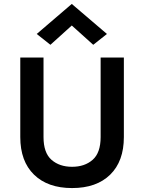

<svg xmlns="http://www.w3.org/2000/svg" viewBox="-20 -941 730 975"><path d="M83 -649H201V-245Q201 -165 241.5 -129.5Q282 -94 346 -94Q410 -94 450.5 -129.5Q491 -165 491 -245V-649H609V-245Q609 -122 539.5 -54Q470 14 346 14Q222.5 14 152.8 -54Q83 -122 83 -245ZM236 -713.5 166.5 -768.5 344.5 -921 523 -768.5 453.5 -713.5 344.5 -811.5Z"/></svg>

Font: Karla
Style: Bold
Weight: 700
Designer: Jonathan Pinhorn
Version: Version 2.004; ttfautohint (v1.8.4.7-5d5b);gftools[0.9.33]